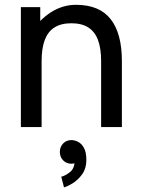

<svg xmlns="http://www.w3.org/2000/svg" viewBox="-20 -538 604 813"><path d="M408.2 0H496.1V-279.3Q496.1 -396.5 448.5 -457Q400.9 -517.6 301.8 -517.6Q271.5 -517.6 244.6 -509Q217.8 -500.5 194.6 -485.4Q171.4 -470.2 150.4 -449.2V-507.8H68.4V0H156.2V-279.3Q156.2 -333 169.4 -368.4Q182.6 -403.8 210.4 -421.6Q238.3 -439.5 282.2 -439.5Q326.2 -439.5 354 -421.6Q381.8 -403.8 395 -368.4Q408.2 -333 408.2 -279.3ZM233.4 105.5Q233.4 126.5 247.3 140.9Q261.2 155.3 282.2 155.3Q303.7 155.3 317.6 140.9Q331.5 126.5 331.5 105.5Q331.5 84 317.1 69.6Q302.7 55.2 282.2 55.2Q261.2 55.2 247.3 69.6Q233.4 84 233.4 105.5ZM239.3 210.4 251 255.4Q266.1 251.5 288.6 237.5Q311 223.6 328.4 199.2Q345.7 174.8 345.7 139.6Q345.7 106.4 335.4 88.1Q325.2 69.8 310.5 62.5Q295.9 55.2 282.2 55.2L282.7 105.5Q282.7 105.5 289.6 118.4Q296.4 131.3 296.4 139.6Q296.4 174.8 276.4 190.7Q256.3 206.5 239.3 210.4Z"/></svg>

Font: Giphurs
Style: Regular
Weight: 400
Version: Version 2.010